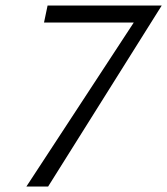

<svg xmlns="http://www.w3.org/2000/svg" viewBox="-20 -678 608 698"><path d="M76 0 480 -617 511 -596H140L153 -658H568L155 0Z"/></svg>

Font: Ysabeau Infant
Style: Italic
Weight: 400
Italic angle: -12°
Designer: Christian Thalmann (Catharsis Fonts)
Version: Version 2.001;gftools[0.9.30]; featfreeze: ss01,ss02,lnum